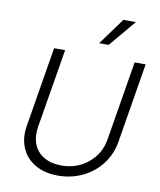

<svg xmlns="http://www.w3.org/2000/svg" viewBox="-102 -1044 949 1138"><g transform="rotate(10 372.0 -475.5)"><path d="M656.6 -727.3H723L643.5 -245.7Q631 -171.9 587 -113.3Q543 -54.7 474.3 -21.1Q405.5 12.4 324.9 12.4Q244.3 12.4 187 -21.1Q129.6 -54.7 104.9 -113.5Q80.3 -172.2 92.3 -245.7L171.9 -727.3H238.3L159.1 -250.4Q149.9 -192.8 167.6 -147.4Q185.4 -101.9 228.7 -76Q272 -50.1 334.2 -50.1Q428.3 -50.1 495.9 -106.4Q563.6 -162.6 577.8 -250.4ZM429.7 -802.9 547.2 -964.1H622.5L487.2 -802.9Z"/></g></svg>

Font: Karasuma Gothic
Style: Light Italic
Weight: 300
Italic angle: 9.39998°
Designer: Rasmus Andersson / Ryoko Nishizuka
Foundry: rsms
Version: Version 1.00